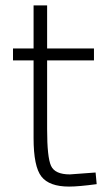

<svg xmlns="http://www.w3.org/2000/svg" viewBox="-20 -679 385 709"><path d="M327 -456H154V-202Q154 -98 168.5 -66.5Q183 -35 238 -35L333 -42L337 1Q270 10 235 10Q162 10 133 -27Q104 -64 104 -169V-456H28V-500H104V-659H154V-500H327Z"/></svg>

Font: TitilliumText
Style: Light
Weight: 300
Designer: Accademia di Belle Arti di Urbino and others
Foundry: Accademia di Belle Arti di Urbino and others.
Version: Version 60.001